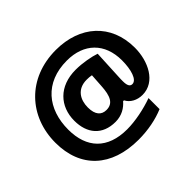

<svg xmlns="http://www.w3.org/2000/svg" viewBox="-179 -947 1255 1255"><g transform="rotate(-45 448.5 -319.0)"><path d="M852 -363C852 -583 698 -718 476 -718C213 -718 45 -532 45 -291C45 -59 193 80 444 80C533 80 616 63 682 35V-67C607 -40 515 -21 439 -21C259 -21 165 -122 165 -292C165 -481 273 -618 478 -618C635 -618 734 -523 734 -364C734 -278 712 -206 672 -206C655 -206 641 -218 641 -262C641 -272 641 -291 642 -302L652 -507C612 -521 540 -535 476 -535C323 -535 234 -438 234 -305C234 -188 298 -109 420 -109C479 -109 522 -137 550 -170H558C577 -132 620 -109 669 -109C790 -109 852 -239 852 -363ZM358 -304C358 -374 393 -438 481 -438C498 -438 512 -437 526 -434L520 -341C515 -253 494 -206 433 -206C388 -206 358 -235 358 -304Z"/></g></svg>

Font: Noto Sans Ethiopic ExtraBold
Style: Regular
Weight: 800
Designer: Monotype Design Team
Foundry: Monotype Imaging Inc.
Version: Version 2.102